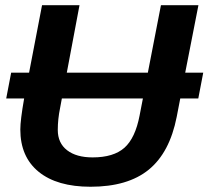

<svg xmlns="http://www.w3.org/2000/svg" viewBox="-20 -708 801 738"><path d="M22.9 -428.7H91.8L141.6 -688H285.6L236.8 -428.7H548.3L598.6 -688H742.7L691.9 -428.7H761.2L742.2 -329.6H672.9L659.2 -258.8Q632.3 -121.6 551.8 -55.9Q471.2 9.8 328.1 9.8Q199.2 9.8 128.7 -47.6Q58.1 -105 58.1 -210.4Q58.1 -246.1 72.8 -329.6H3.9ZM335.9 -103Q416.5 -103 458.3 -140.1Q500 -177.2 516.6 -264.2L529.3 -329.6H217.8L210.9 -292.5Q202.1 -250 202.1 -208.5Q202.1 -158.2 237.8 -130.6Q273.4 -103 335.9 -103Z"/></svg>

Font: Liberation Sans
Style: Bold Italic
Weight: 700
Italic angle: -12°
Designer: Steve Matteson
Foundry: Ascender Corporation
Version: Version 2.1.5